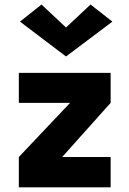

<svg xmlns="http://www.w3.org/2000/svg" viewBox="-20 -806 556 826"><path d="M61 0V-130.5L281.5 -363.5H61V-492.5H456V-363.5L247.5 -130.5H456V0ZM264 -563 66 -713 158.5 -786.5 292.5 -661H235.5L369.5 -786.5L463.5 -713Z"/></svg>

Font: Karla ExtraBold
Style: Regular
Weight: 800
Designer: Jonathan Pinhorn
Version: Version 2.001